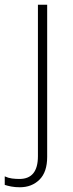

<svg xmlns="http://www.w3.org/2000/svg" viewBox="-71 -550 308 810"><path d="M13 240Q-7 240 -23 237Q-39 234 -51 230V194Q-36 201 -20.5 203Q-5 205 11 205Q89 205 89 109V-530H128V112Q128 176 95.5 208Q63 240 13 240Z"/></svg>

Font: Noto Sans ExtraLight
Style: Regular
Weight: 200
Designer: Monotype Design Team
Foundry: Monotype Imaging Inc.
Version: Version 2.007